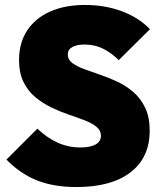

<svg xmlns="http://www.w3.org/2000/svg" viewBox="-20 -744 649 776"><path d="M289 12Q198 12 130.5 -14.5Q63 -41 6 -99L131 -224Q170 -187 213 -167.5Q256 -148 305 -148Q346 -148 367 -160.5Q388 -173 388 -195Q388 -217 370 -231.5Q352 -246 322.5 -257.5Q293 -269 257.5 -281Q222 -293 187 -310Q152 -327 122.5 -351.5Q93 -376 75 -412.5Q57 -449 57 -502Q57 -571 90 -621Q123 -671 183 -697.5Q243 -724 324 -724Q404 -724 472.5 -698.5Q541 -673 586 -626L460 -501Q427 -533 394 -548.5Q361 -564 322 -564Q291 -564 272.5 -554Q254 -544 254 -524Q254 -503 272 -489.5Q290 -476 319.5 -465Q349 -454 384.5 -442Q420 -430 455 -413.5Q490 -397 519.5 -371.5Q549 -346 567 -308Q585 -270 585 -216Q585 -107 507.5 -47.5Q430 12 289 12Z"/></svg>

Font: Outfit Thin Black
Style: Regular
Weight: 900
Version: Version 1.100;gftools[0.9.27]